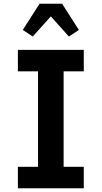

<svg xmlns="http://www.w3.org/2000/svg" viewBox="-20 -1000 540 1020"><path d="M75 0V-114H182V-621H75V-735H425V-621H318V-114H425V0ZM154 -806 101 -841 190 -980H310L399 -841L346 -806L250 -913Z"/></svg>

Font: Iosevka Curly Heavy
Style: Regular
Weight: 900
Monospace: yes
Designer: Belleve Invis
Foundry: Belleve Invis
Version: Version 22.1.2; ttfautohint (v1.8.4)